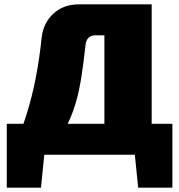

<svg xmlns="http://www.w3.org/2000/svg" viewBox="-20 -710 823 881"><path d="M676 -690V0H459V-548H418Q397 -548 385.5 -536Q374 -524 372 -500Q363 -418 353.5 -357.5Q344 -297 331 -250Q318 -203 300.5 -163.5Q283 -124 259 -85Q235 -46 203 0H28Q72 -90 100 -179Q128 -268 145 -357.5Q162 -447 171 -537Q178 -603 224 -646.5Q270 -690 342 -690ZM184 -7 168 151H11V-7ZM771 -142V0H11V-142ZM771 -7V151H614L598 -7Z"/></svg>

Font: Exo 2 Black
Style: Regular
Weight: 900
Designer: Natanael Gama
Foundry: Natanael Gama
Version: Version 2.010